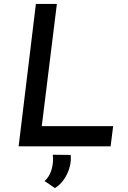

<svg xmlns="http://www.w3.org/2000/svg" viewBox="-20 -746 654 979"><path d="M163 -726H270L193 -103H557L544 0H75ZM260 213 207 177Q232 156 243 118.5Q254 81 249 43L340 44Q344 72 335.5 104.5Q327 137 308 166Q289 195 260 213Z"/></svg>

Font: Josefin Sans Medium
Style: Italic
Weight: 500
Italic angle: -7°
Designer: Santiago Orozco
Foundry: Typemade
Version: Version 2.000